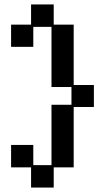

<svg xmlns="http://www.w3.org/2000/svg" viewBox="-20 -738 504 865"><path d="M120 107V16H30V-85H130V6H212V-266H302V-346H212V-617H130V-527H30V-627H120V-718H222V-627H312V-355H403V-256H312V16H222V107Z"/></svg>

Font: Pixelify Sans
Style: Regular
Weight: 400
Designer: Stefie Justprince
Foundry: Typecalism Foundryline
Version: Version 1.000;February 13, 2025;FontCreator 15.0.0.3015 64-b